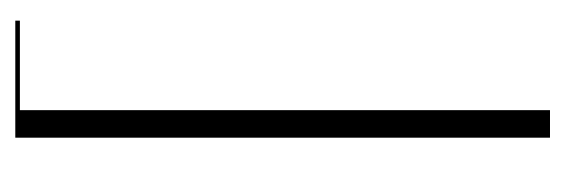

<svg xmlns="http://www.w3.org/2000/svg" viewBox="-264 -475 739 251"><g transform="rotate(-90 105.5 -349.5)"><path d="M51 0V-699H204V-693H87V0Z"/></g></svg>

Font: Moniqa ExtLt Narrow Display
Style: Regular
Weight: 200
Width: 4
Designer: Rajesh Rajput
Foundry: Rajesh Rajput
Version: Version 1.000